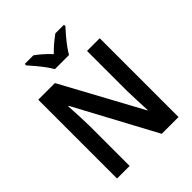

<svg xmlns="http://www.w3.org/2000/svg" viewBox="-254 -1084 1230 1230"><g transform="rotate(-45 361.5 -468.5)"><path d="M640 0H488L193 -549H189Q192 -503 194 -455.5Q196 -408 197 -364V0H83V-714H234L529 -171H532Q530 -214 528 -261.5Q526 -309 525 -351V-714H640ZM297 -777Q285 -799 265 -826Q245 -853 223 -879Q201 -905 184 -924V-937H262Q285 -921 310.5 -898.5Q336 -876 360 -850Q386 -877 411 -898Q436 -919 461 -937H539V-924Q522 -906 500 -880Q478 -854 457.5 -826.5Q437 -799 425 -777Z"/></g></svg>

Font: Noto Sans Arabic UI SmCn SmBd
Style: Regular
Weight: 600
Width: 4
Designer: Monotype Design Team, Nadine Chahine and Nizar Qandah
Foundry: Monotype Imaging Inc.
Version: Version 2.010; ttfautohint (v1.8.4.7-5d5b)